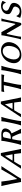

<svg xmlns="http://www.w3.org/2000/svg" viewBox="1980 -2494 524 4524"><g transform="rotate(-90 2242.0 -232.0)"><path d="M216.3 2.9Q172.9 -248 120.6 -462.9Q138.2 -460 174.8 -460Q210.9 -460 225.6 -462.9Q244.6 -282.2 285.6 -97.2H294.4Q356 -188 512.2 -462.9Q522.5 -460 545.9 -460Q579.6 -460 590.3 -462.9Q393.6 -163.6 346.2 -85.9Q317.9 -39.1 293.5 2.9Q284.2 0 254.9 0Q228 0 216.3 2.9Z M693.8 -159.2Q628.9 -54.2 602.1 2Q592.8 0 569.8 0Q539.1 0 529.3 2Q692.4 -240.7 842.3 -474.1H899.4Q911.6 -416 938 -276.4Q982.4 -44.4 995.1 2Q982.9 0 931.6 0Q907.2 0 895.5 2Q891.1 -60.1 875.5 -159.2Q816.9 -161.1 789.1 -161.1Q746.1 -161.1 693.8 -159.2ZM868.7 -198.7Q853.5 -284.7 833.5 -376H831.5Q720.2 -201.7 718.8 -199.2Q729 -199.2 752.9 -198.2Q782.2 -197.3 793.5 -196.8Q826.2 -197.3 868.7 -198.7Z M1400.4 -346.2Q1408.2 -422.9 1331.5 -426.8Q1275.9 -426.8 1267.1 -404.3Q1265.6 -400.4 1265.1 -397L1231.4 -240.2H1264.6Q1348.6 -240.2 1379.4 -290Q1393.1 -313 1400.4 -346.2ZM1279.3 -206.5Q1270.5 -206.1 1261.2 -206.1H1224.6L1218.8 -179.2Q1194.3 -63 1190.4 0L1188 2.9Q1186 2.9 1139.6 0L1088.9 2.9V0Q1111.8 -61 1136.7 -179.2L1158.2 -280.8Q1183.6 -400.4 1186.5 -460L1188 -462.9Q1189.9 -462.9 1237.3 -460Q1258.3 -460 1296.4 -461.9Q1324.2 -463.4 1335 -462.9Q1452.1 -462.9 1474.1 -397.5Q1481 -374 1475.1 -346.2Q1454.1 -253.4 1361.8 -221.2Q1372.1 -202.1 1428.2 -78.6Q1452.1 -26.4 1469.7 0L1467.3 2.9Q1447.8 0 1418.5 0Q1381.3 0 1363.3 2.9Q1361.8 -29.3 1329.6 -99.1Q1324.2 -110.8 1314.5 -133.8Q1293 -185.1 1279.3 -206.5Z M1619.1 -280.8Q1644.5 -400.4 1647.5 -460L1648.9 -462.9Q1650.9 -462.9 1698.2 -460Q1698.2 -460 1748 -462.9L1749.5 -460Q1729.5 -405.3 1701.2 -280.8L1679.7 -179.2Q1655.3 -63 1651.4 0L1648.9 2.9Q1647 2.9 1600.6 0Q1600.6 0 1549.8 2.9V0Q1572.8 -61 1597.7 -179.2Z M1906.7 -159.2Q1841.8 -54.2 1814.9 2Q1805.7 0 1782.7 0Q1752 0 1742.2 2Q1905.3 -240.7 2055.2 -474.1H2112.3Q2124.5 -416 2150.9 -276.4Q2195.3 -44.4 2208 2Q2195.8 0 2144.5 0Q2120.1 0 2108.4 2Q2104 -60.1 2088.4 -159.2Q2029.8 -161.1 2002 -161.1Q1959 -161.1 1906.7 -159.2ZM2081.5 -198.7Q2066.4 -284.7 2046.4 -376H2044.4Q1933.1 -201.7 1931.6 -199.2Q1941.9 -199.2 1965.8 -198.2Q1995.1 -197.3 2006.3 -196.8Q2039.1 -197.3 2081.5 -198.7Z M2497.6 -404.8Q2373 -404.8 2337.4 -394L2335.9 -397Q2343.8 -419.9 2349.1 -460L2351.6 -461.9Q2381.3 -460 2406.2 -460H2694.3Q2719.7 -460 2750 -461.9L2751.5 -460Q2739.7 -418.9 2737.8 -397L2735.4 -394Q2735.4 -394 2689.5 -400.9Q2644.5 -404.8 2579.6 -404.8L2531.7 -180.2Q2506.8 -63 2503.4 0L2501 2.9Q2499 2.9 2452.6 0L2401.9 2.9L2401.4 0Q2424.3 -61.5 2449.7 -180.2Z M2822.8 -280.8Q2848.1 -400.4 2851.1 -460L2852.5 -462.9Q2854.5 -462.9 2901.9 -460Q2901.9 -460 2951.7 -462.9L2953.1 -460Q2933.1 -405.3 2904.8 -280.8L2883.3 -179.2Q2858.9 -63 2855 0L2852.5 2.9Q2850.6 2.9 2804.2 0Q2804.2 0 2753.4 2.9V0Q2776.4 -61 2801.3 -179.2Z M3298.3 -430.2Q3220.2 -430.2 3164.1 -355Q3127 -304.2 3111.3 -231.9Q3085.4 -108.9 3147.9 -56.2Q3180.7 -29.3 3229.5 -28.8Q3330.1 -28.8 3383.8 -130.9Q3404.3 -169.9 3414.6 -219.2Q3441.4 -346.2 3378.4 -401.9Q3345.7 -429.7 3298.3 -430.2ZM3505.9 -232.9Q3480.5 -113.3 3384.8 -45.4Q3306.6 9.3 3206.1 9.8Q3091.8 9.8 3041.5 -68.4Q3002.4 -131.3 3021 -220.2Q3047.4 -344.7 3148.4 -416Q3225.1 -470.2 3315.9 -470.2Q3422.9 -470.2 3477.5 -396.5Q3525.9 -329.6 3505.9 -232.9Z M3649.4 -316.9Q3669.4 -412.1 3672.9 -460L3674.3 -461.9Q3676.3 -461.9 3711.9 -460Q3711.9 -460 3747.1 -461.9L3923.8 -145Q3934.6 -127 3939.5 -132.3Q3942.9 -137.2 3945.3 -147L3981.4 -316.9Q4001.5 -412.1 4004.9 -460L4007.3 -461.9Q4009.3 -461.9 4032.7 -460L4069.3 -461.9L4068.8 -460Q4050.8 -406.2 4031.2 -316.9L3967.3 -15.1Q3963.9 1 3943.4 8.3Q3939 9.8 3936 9.8Q3915.5 8.3 3904.3 -9.8L3722.2 -325.2Q3707.5 -351.1 3699.2 -316.4Q3698.7 -314.5 3698.7 -313L3662.6 -143.1Q3642.6 -47.9 3639.2 0L3637.2 2.9Q3635.3 2.9 3608.9 0L3575.2 2.9V0Q3591.8 -44.9 3612.3 -143.1Z M4117.7 -103 4132.8 -104Q4148.9 -51.3 4204.1 -35.2Q4220.7 -30.3 4238.3 -29.8Q4302.7 -29.8 4334 -84.5Q4343.3 -101.6 4347.7 -121.1Q4356.4 -163.6 4316.4 -185.5Q4303.2 -192.9 4266.1 -208Q4204.1 -233.9 4186.5 -256.8Q4181.6 -263.7 4178.2 -270Q4164.6 -297.4 4173.3 -339.8Q4189.9 -418 4277.3 -453.1Q4319.8 -470.2 4363.8 -470.2Q4428.2 -469.7 4482.4 -436L4483.9 -433.1L4448.7 -360.8L4434.6 -359.9Q4424.8 -407.7 4383.3 -424.8Q4367.7 -430.7 4350.6 -431.2Q4296.4 -431.2 4266.6 -391.1Q4255.9 -376.5 4252.4 -359.9Q4242.2 -310.5 4303.7 -284.2Q4311 -280.8 4324.7 -275.9Q4400.4 -248 4421.9 -217.3Q4442.9 -185.1 4432.6 -136.2Q4415 -53.2 4341.8 -14.6Q4294.4 9.8 4231 9.8Q4150.4 9.3 4082.5 -18.1Z"/></g></svg>

Font: Linux Biolinum Capitals O
Style: Italic Samll Caps
Weight: 400
Italic angle: -12°
Designer: Philipp H. Poll
Foundry: Philipp H. Poll
Version: Version 0.6.2